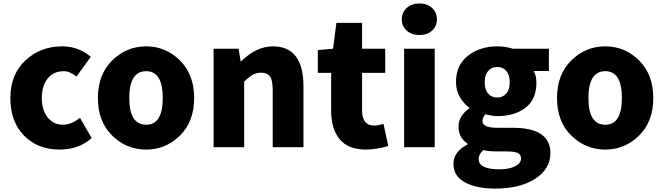

<svg xmlns="http://www.w3.org/2000/svg" viewBox="-20 -851 3837 1110"><path d="M323.2 13.7Q199.2 13.7 119.6 -66.4Q40 -146.5 40 -284.2Q40 -420.9 127 -502Q213.9 -583 338.9 -583Q434.6 -583 504.9 -522.5L421.9 -408.2Q384.8 -439.5 348.6 -439.5Q290 -439.5 255.9 -397.5Q221.7 -355.5 221.7 -284.2Q221.7 -214.8 255.4 -172.4Q289.1 -129.9 342.8 -129.9Q392.6 -129.9 442.4 -169.9L509.8 -52.7Q435.5 13.7 323.2 13.7Z M825.2 13.7Q710.9 13.7 628.4 -67.4Q545.9 -148.4 545.9 -284.2Q545.9 -419.9 628.4 -501.5Q710.9 -583 825.2 -583Q938.5 -583 1020.5 -501.5Q1102.5 -419.9 1102.5 -284.2Q1102.5 -148.4 1020.5 -67.4Q938.5 13.7 825.2 13.7ZM825.2 -129.9Q920.9 -129.9 920.9 -284.2Q920.9 -439.5 825.2 -439.5Q727.5 -439.5 727.5 -284.2Q727.5 -129.9 825.2 -129.9Z M1214.8 0V-569.3H1359.4L1371.1 -498H1376Q1462.9 -583 1557.6 -583Q1734.4 -583 1734.4 -351.6V0H1556.6V-330.1Q1556.6 -386.7 1541 -408.7Q1525.4 -430.7 1490.2 -430.7Q1461.9 -430.7 1441.4 -418.9Q1420.9 -407.2 1391.6 -379.9V0Z M2095.7 13.7Q1993.2 13.7 1943.8 -45.9Q1894.5 -105.5 1894.5 -210.9V-429.7H1817.4V-561.5L1905.3 -569.3L1924.8 -718.8H2073.2V-569.3H2207V-429.7H2073.2V-212.9Q2073.2 -125 2144.5 -125Q2163.1 -125 2197.3 -134.8L2224.6 -6.8Q2154.3 13.7 2095.7 13.7Z M2316.4 0V-569.3H2493.2V0ZM2405.3 -648.4Q2360.4 -648.4 2331.5 -673.8Q2302.7 -699.2 2302.7 -739.3Q2302.7 -779.3 2331.5 -805.2Q2360.4 -831.1 2405.3 -831.1Q2449.2 -831.1 2477.5 -805.2Q2505.9 -779.3 2505.9 -739.3Q2505.9 -699.2 2477.5 -673.8Q2449.2 -648.4 2405.3 -648.4Z M2840.8 239.3Q2735.4 239.3 2668.5 203.6Q2601.6 168 2601.6 95.7Q2601.6 26.4 2682.6 -15.6V-21.5Q2630.9 -54.7 2630.9 -119.1Q2630.9 -180.7 2693.4 -224.6V-228.5Q2660.2 -252 2638.2 -290.5Q2616.2 -329.1 2616.2 -376Q2616.2 -474.6 2685.5 -528.8Q2754.9 -583 2854.5 -583Q2903.3 -583 2944.3 -569.3H3153.3V-440.4H3065.4Q3081.1 -413.1 3081.1 -371.1Q3081.1 -276.4 3018.1 -228Q2955.1 -179.7 2854.5 -179.7Q2827.1 -179.7 2787.1 -190.4Q2769.5 -173.8 2769.5 -150.4Q2769.5 -112.3 2853.5 -112.3H2943.4Q3162.1 -112.3 3162.1 34.2Q3162.1 125 3074.7 182.1Q2987.3 239.3 2840.8 239.3ZM2926.8 -376Q2926.8 -418 2906.7 -440.9Q2886.7 -463.9 2854.5 -463.9Q2822.3 -463.9 2802.2 -440.9Q2782.2 -418 2782.2 -376Q2782.2 -333 2802.2 -310.1Q2822.3 -287.1 2854.5 -287.1Q2886.7 -287.1 2906.7 -310.1Q2926.8 -333 2926.8 -376ZM2868.2 127.9Q2922.9 127.9 2957.5 110.4Q2992.2 92.8 2992.2 65.4Q2992.2 41 2972.2 32.7Q2952.1 24.4 2909.2 24.4H2855.5Q2802.7 24.4 2774.4 16.6Q2747.1 41 2747.1 68.4Q2747.1 127.9 2868.2 127.9Z M3479.5 13.7Q3365.2 13.7 3282.7 -67.4Q3200.2 -148.4 3200.2 -284.2Q3200.2 -419.9 3282.7 -501.5Q3365.2 -583 3479.5 -583Q3592.8 -583 3674.8 -501.5Q3756.8 -419.9 3756.8 -284.2Q3756.8 -148.4 3674.8 -67.4Q3592.8 13.7 3479.5 13.7ZM3479.5 -129.9Q3575.2 -129.9 3575.2 -284.2Q3575.2 -439.5 3479.5 -439.5Q3381.8 -439.5 3381.8 -284.2Q3381.8 -129.9 3479.5 -129.9Z"/></svg>

Font: Gen Shin Gothic Heavy
Style: Bold
Weight: 900
Designer: [Source Han Sans]
Ryoko NISHIZUKA  (kana & ideographs); Paul D. Hunt (Latin, Greek & Cyrillic); Wenlong ZHANG  (bopomofo
Version: Version 1.002.20150607